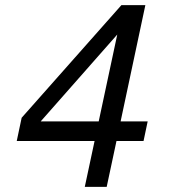

<svg xmlns="http://www.w3.org/2000/svg" viewBox="-20 -725 658 745"><path d="M309 0 347 -178H45L64 -268L451 -705H544L448 -254H553L537 -178H432L394 0ZM363 -254 435 -591 138 -254Z"/></svg>

Font: Fragment Mono SC
Style: Italic
Weight: 400
Italic angle: -12°
Monospace: yes
Designer: Wei Huang based on Nimbus Sans by URW Studio, based on Helvetica by Max Miedinger.
Foundry: Wei Huang
Version: Version 1.012; ttfautohint (v1.8.4.7-5d5b)